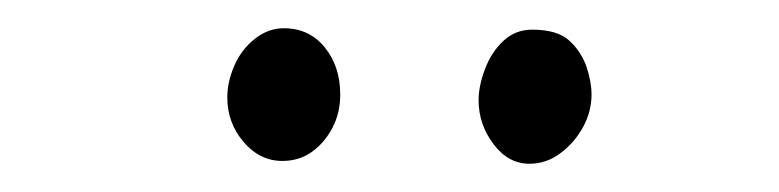

<svg xmlns="http://www.w3.org/2000/svg" viewBox="-20 -788 552 136"><path d="M180 -674Q164 -674 152.5 -687.5Q141 -701 141 -719Q141 -730 146 -741.5Q151 -753 160.5 -760.5Q170 -768 181 -768Q199 -768 210 -754.5Q221 -741 221 -721Q221 -708 215.5 -697.5Q210 -687 201 -680.5Q192 -674 180 -674ZM355 -672Q340 -672 329.5 -686Q319 -700 319 -717Q319 -727 323.5 -739Q328 -751 336.5 -759Q345 -767 357 -767Q375 -767 383.5 -759Q392 -751 395.5 -740.5Q399 -730 399 -721Q399 -709 393 -698Q387 -687 377 -679.5Q367 -672 355 -672Z"/></svg>

Font: Playpen Sans ExtraLight
Style: Regular
Weight: 250
Designer: Laura Meseguer, Veronika Burian, José Scaglione
Foundry: TypeTogether
Version: Version 1.001